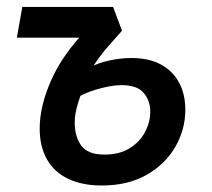

<svg xmlns="http://www.w3.org/2000/svg" viewBox="-20 -538 626 567"><path d="M280.8 9.8Q222.7 9.8 181.6 -9.8Q140.6 -29.3 118.9 -67.1Q97.2 -105 97.2 -158.7Q97.2 -224.1 131.1 -301Q165 -377.9 236.8 -451.2L297.9 -426.8H29.8L45.9 -517.6H314L340.3 -447.3Q324.2 -428.7 304 -406.2Q283.7 -383.8 263.9 -355.5Q244.1 -327.1 229.5 -291Q217.8 -257.3 211.4 -236.8Q205.1 -216.3 202.9 -202.6Q200.7 -189 200.7 -175.3Q200.7 -135.3 219.7 -108.4Q238.8 -81.5 288.6 -81.5Q333 -81.5 363 -100.3Q393.1 -119.1 408.4 -148.4Q423.8 -177.7 423.8 -208.5Q423.8 -240.2 404.5 -263.4Q385.3 -286.6 338.9 -286.6Q306.6 -286.6 260.3 -272.5Q213.9 -258.3 171.4 -226.1L206.1 -355.5L238.3 -334.5Q266.1 -351.6 301.3 -359.1Q336.4 -366.7 367.7 -366.7Q419.4 -366.7 454.8 -347.7Q490.2 -328.6 508.8 -294.2Q527.3 -259.8 527.3 -213.9Q527.3 -155.8 497.8 -104.5Q468.3 -53.2 413.1 -21.7Q357.9 9.8 280.8 9.8Z"/></svg>

Font: Cascadia Code
Style: Italic
Weight: 400
Italic angle: -10°
Designer: Aaron Bell
Foundry: Saja Typeworks
Version: Version 2407.024